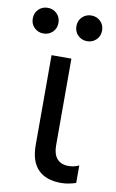

<svg xmlns="http://www.w3.org/2000/svg" viewBox="-126 -754 489 810"><g transform="rotate(10 118.5 -349.0)"><path d="M194 10Q130 10 96 -24.5Q62 -59 62 -129V-514H147V-142Q147 -105 164 -85.5Q181 -66 213 -66Q223 -66 234 -68Q245 -70 258 -76V-1Q242 4 226.5 7Q211 10 194 10ZM12 -598Q-11 -598 -27 -613.5Q-43 -629 -43 -653Q-43 -677 -27 -692.5Q-11 -708 12 -708Q35 -708 51 -692.5Q67 -677 67 -653Q67 -629 51 -613.5Q35 -598 12 -598ZM199 -598Q176 -598 160 -613.5Q144 -629 144 -653Q144 -677 160 -692.5Q176 -708 199 -708Q222 -708 238 -692.5Q254 -677 254 -653Q254 -629 238 -613.5Q222 -598 199 -598Z"/></g></svg>

Font: TikTok Sans 24pt
Style: Regular
Weight: 400
Version: Version 4.000